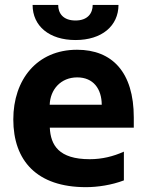

<svg xmlns="http://www.w3.org/2000/svg" viewBox="-20 -756 599 785"><path d="M288.7 -592.3C396.3 -592.3 464.1 -649.9 464.5 -735.8H359C359 -702.4 339.1 -672.2 288.7 -672.2C236.9 -672.2 217.7 -703.1 218 -735.8H113.3C113.3 -649.9 181.1 -592.3 288.7 -592.3ZM527 -275.6C527 -460.9 438.6 -552.6 295.1 -552.6C130.7 -552.6 34.4 -430 34.4 -267.8C34.4 -98.7 131 9.2 331.3 9.2C378.6 9.2 436.4 0.7 486.5 -18.5V-136C443.2 -116.5 397.4 -105.1 346.9 -105.1C219.8 -105.1 187.1 -163 183.6 -234H527ZM183.2 -327.8C185.4 -389.9 228.3 -439.6 295.8 -439.6C361.5 -439.6 395.6 -392.8 396 -327.8Z"/></svg>

Font: TID UI
Style: Bold
Weight: 700
Designer: The TID Project Authors
Foundry: Bakken & Bæck
Version: Version 1.001;hotconv 1.0.109;makeotfexe 2.5.65596